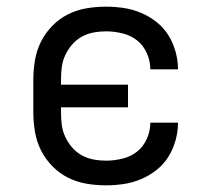

<svg xmlns="http://www.w3.org/2000/svg" viewBox="-20 -548 640 576"><path d="M298 8Q268 8 239 3Q210 -2 184 -15Q158 -28 137 -49.5Q116 -71 103 -97Q90 -123 85 -152Q80 -181 80 -210V-310Q80 -339 85 -368Q90 -397 103 -423Q116 -449 137 -470.5Q158 -492 184 -505Q210 -518 239 -523Q268 -528 298 -528Q325 -528 351.5 -524Q378 -520 403 -509.5Q428 -499 449.5 -482Q471 -465 485 -442.5Q499 -420 506.5 -393.5Q514 -367 514 -340Q514 -340 514 -340Q514 -340 514 -340H431Q431 -340 431 -340Q431 -340 431 -340Q431 -365 420.5 -388.5Q410 -412 391 -427Q372 -442 347 -448Q322 -454 298 -454Q279 -454 260.5 -450.5Q242 -447 225.5 -438Q209 -429 196.5 -414.5Q184 -400 176 -383Q168 -366 165.5 -347.5Q163 -329 163 -310V-294H364V-226H163V-210Q163 -191 165.5 -172.5Q168 -154 176 -137Q184 -120 196.5 -105.5Q209 -91 225.5 -82Q242 -73 260.5 -69.5Q279 -66 298 -66Q322 -66 347 -72Q372 -78 391 -93Q410 -108 420.5 -131.5Q431 -155 431 -180Q431 -180 431 -180Q431 -180 431 -180H514Q514 -180 514 -180Q514 -180 514 -180Q514 -153 506.5 -126.5Q499 -100 485 -77.5Q471 -55 449.5 -38Q428 -21 403 -10.5Q378 0 351.5 4Q325 8 298 8Z"/></svg>

Font: Iosevka Custom Extended
Style: Regular
Weight: 400
Width: 7
Monospace: yes
Designer: Belleve Invis
Foundry: Belleve Invis
Version: Version 11.2.4; ttfautohint (v1.8.4)